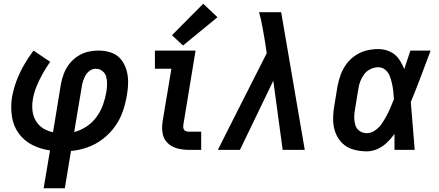

<svg xmlns="http://www.w3.org/2000/svg" viewBox="-20 -800 2344 1025"><path d="M213 205H326L359 6Q404 2 447.5 -13.5Q491 -29 529 -58Q567 -87 594.5 -126Q622 -165 636.5 -208Q651 -251 658 -295Q664 -329 664 -363Q664 -397 654.5 -428.5Q645 -460 624.5 -484.5Q604 -509 572.5 -519.5Q541 -530 507 -530Q478 -530 449.5 -523.5Q421 -517 395 -500Q369 -483 350 -458.5Q331 -434 320.5 -406Q310 -378 305 -350L263 -94Q234 -100 210 -115Q186 -130 171.5 -154.5Q157 -179 153.5 -208.5Q150 -238 155 -268Q161 -304 175 -338.5Q189 -373 207.5 -406Q226 -439 248 -470L159 -530Q131 -493 107.5 -452Q84 -411 68 -368Q52 -325 44 -281Q36 -230 43.5 -179Q51 -128 79.5 -88.5Q108 -49 152 -26.5Q196 -4 247 3ZM376 -95 416 -334Q418 -350 423 -366Q428 -382 436.5 -397.5Q445 -413 460 -423Q475 -433 491 -433Q511 -433 526.5 -421Q542 -409 547 -390Q552 -371 551.5 -350.5Q551 -330 548 -310Q542 -275 530 -241Q518 -207 496 -176.5Q474 -146 442.5 -125Q411 -104 376 -95Z M987 0H1054V-97H987Q977 -97 969 -101.5Q961 -106 959 -115.5Q957 -125 959 -135L1024 -530H807V-433H895L848 -151Q843 -119 848 -88.5Q853 -58 874.5 -37Q896 -16 925.5 -8Q955 0 987 0ZM957 -557 1141 -708 1065 -780 898 -612Z M1143 0H1261L1439 -369L1489 0H1607L1481 -735H1363Q1373 -699 1380 -662Q1387 -625 1393 -588L1404 -516L1365 -439L1213 -139Z M1938 8Q1967 8 1995 -4.5Q2023 -17 2045.5 -38.5Q2068 -60 2086 -85Q2086 -43 2086 0H2194Q2188 -64 2183.5 -127.5Q2179 -191 2173 -255Q2201 -323 2227 -392Q2253 -461 2279 -530H2171Q2155 -480 2138 -431Q2127 -460 2109 -485.5Q2091 -511 2062 -524.5Q2033 -538 1999 -538Q1968 -538 1937 -530.5Q1906 -523 1878 -504.5Q1850 -486 1830 -459Q1810 -432 1799 -402Q1788 -372 1782 -341L1764 -231Q1758 -195 1758.5 -159Q1759 -123 1771.5 -90.5Q1784 -58 1808.5 -34.5Q1833 -11 1867.5 -1.5Q1902 8 1938 8ZM1938 -89Q1917 -89 1900 -100.5Q1883 -112 1877 -132Q1871 -152 1871 -173Q1871 -194 1875 -215L1893 -325Q1896 -346 1903.5 -366Q1911 -386 1924.5 -404Q1938 -422 1958.5 -431.5Q1979 -441 1999 -441Q2021 -441 2037 -427.5Q2053 -414 2060.5 -394.5Q2068 -375 2072.5 -354.5Q2077 -334 2079.5 -313Q2082 -292 2083 -270Q2074 -248 2064.5 -225.5Q2055 -203 2043.5 -181.5Q2032 -160 2018 -139.5Q2004 -119 1982.5 -104Q1961 -89 1938 -89Z"/></svg>

Font: Iosevka Sparkle Semibold
Style: Italic
Weight: 600
Italic angle: -9°
Designer: Belleve Invis
Foundry: Belleve Invis
Version: Version 4.5.0; ttfautohint (v1.8.3)